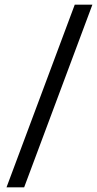

<svg xmlns="http://www.w3.org/2000/svg" viewBox="-20 -687 418 827"><path d="M302 -667H378L84 120H8Z"/></svg>

Font: Lisu Bosa Black
Style: Italic
Weight: 900
Italic angle: -19°
Designer: David Morse, Annie Olsen, Victor Gaultney, Frank Grießhammer (Latin)
Foundry: SIL International
Version: Version 2.000